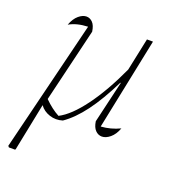

<svg xmlns="http://www.w3.org/2000/svg" viewBox="-125 -578 782 869"><g transform="rotate(20 265.5 -143.5)"><path d="M46 195H16L11 189L166 -441Q112 -439 76 -418Q88 -450 107 -466Q126 -482 144 -482Q161 -482 174 -468.5Q187 -455 191 -426L106 -71Q142 -35 178 -16Q231 -43 290 -123Q349 -203 403 -321L436 -478H465L374 -36Q421 -39 465 -60Q453 -28 433 -11.5Q413 5 394 5Q376 5 362.5 -9Q349 -23 345 -51L392 -252L390 -253Q343 -158 297.5 -97Q252 -36 204 -3Q172 7 141.5 -3Q111 -13 94 -37L48 191Z"/></g></svg>

Font: Piazzolla Thin
Style: Italic
Weight: 100
Italic angle: -11.3°
Designer: Juan Pablo del Peral
Foundry: Huerta Tipografica
Version: Version 1.330